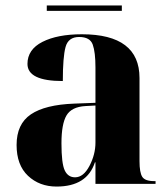

<svg xmlns="http://www.w3.org/2000/svg" viewBox="-20 -676 619 706"><path d="M188 10Q300 10 329 -79H331V0H552V-10H547Q513 -10 503 -26Q493 -42 493 -83V-389Q493 -550 281 -550Q191 -550 136 -522Q81 -494 81 -441Q81 -378 211 -378Q211 -466 221 -503Q231 -540 271 -540Q311 -540 321 -512Q331 -484 331 -428V-298L253 -295Q146 -291 93.5 -255.5Q41 -220 41 -143Q41 -69 83 -29.5Q125 10 188 10ZM256 -24Q230 -24 218 -49.5Q206 -75 206 -149Q206 -220 224.5 -251.5Q243 -283 294 -286L331 -288V-152Q331 -108 309 -66Q287 -24 256 -24ZM152 -636V-656H428V-636Z"/></svg>

Font: Noto Serif Display SemiCondensed Extra
Style: Regular
Weight: 800
Width: 4
Designer: Monotype Design Team
Foundry: Monotype Imaging Inc.
Version: Version 1.900